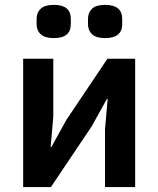

<svg xmlns="http://www.w3.org/2000/svg" viewBox="-20 -761 644 781"><path d="M199.2 -606Q162.6 -606 145.8 -621.6Q128.9 -637.2 128.9 -663.1V-684.1Q128.9 -710 145.8 -725.6Q162.6 -741.2 199.2 -741.2Q268.1 -741.2 268.1 -684.1V-663.1Q268.1 -606 199.2 -606ZM407.2 -606Q371.1 -606 354.5 -621.6Q337.9 -637.2 337.9 -663.1V-684.1Q337.9 -710 354.5 -725.6Q371.1 -741.2 407.2 -741.2Q477.1 -741.2 477.1 -684.1V-663.1Q477.1 -606 407.2 -606ZM74.2 0V-522H196.8V-286.1L186 -163.1H189L251 -274.9L417 -522H529.8V0H407.2V-235.8L418 -358.9H415L353 -247.1L187 0Z"/></svg>

Font: Anuphan SemiBold
Style: Bold
Weight: 600
Designer: Mike Abbink, Paul van der Laan, Pieter van Rosmalen, Mint Tantisuwanna
Foundry: Bold Monday; Cadson Demak
Version: Version 3.002;hotconv 1.0.109;makeotfexe 2.5.65596